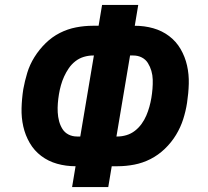

<svg xmlns="http://www.w3.org/2000/svg" viewBox="-20 -755 840 775"><path d="M271 0 285 -84Q246 -84 210.5 -94Q175 -104 146.5 -125.5Q118 -147 100 -178Q82 -209 74 -244.5Q66 -280 67 -318Q68 -356 74 -395Q80 -428 90 -461Q100 -494 119 -524.5Q138 -555 164 -580.5Q190 -606 221.5 -622Q253 -638 287 -644.5Q321 -651 354 -651H378L392 -735H538L524 -651Q563 -651 598.5 -641Q634 -631 662.5 -609.5Q691 -588 709 -557Q727 -526 735 -490.5Q743 -455 742 -417Q741 -379 735 -340Q730 -307 719.5 -274Q709 -241 690.5 -210.5Q672 -180 645.5 -154.5Q619 -129 587.5 -113Q556 -97 522 -90.5Q488 -84 455 -84H431L417 0ZM450 -204H454Q472 -204 490.5 -209.5Q509 -215 524.5 -227Q540 -239 551.5 -255Q563 -271 570.5 -288.5Q578 -306 583 -324Q588 -342 591 -360Q594 -378 595.5 -396.5Q597 -415 596.5 -433.5Q596 -452 591 -469Q586 -486 577 -500.5Q568 -515 552.5 -523Q537 -531 518 -531H505ZM291 -204H304L359 -531H355Q337 -531 318.5 -525.5Q300 -520 284.5 -508Q269 -496 258 -480Q247 -464 239 -446.5Q231 -429 226 -411Q221 -393 218 -375Q215 -357 213.5 -338.5Q212 -320 213 -301.5Q214 -283 218.5 -266Q223 -249 232 -234.5Q241 -220 256.5 -212Q272 -204 291 -204Z"/></svg>

Font: Iosevka Aile Heavy
Style: Italic
Weight: 900
Italic angle: -9°
Designer: Belleve Invis
Foundry: Belleve Invis
Version: Version 31.1.0; ttfautohint (v1.8.4)